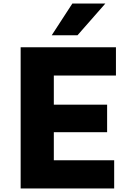

<svg xmlns="http://www.w3.org/2000/svg" viewBox="-20 -1068 740 1088"><path d="M97 0V-800H637V-640H285V-475H587V-319H285V-160H627V0ZM273 -868 390 -1048H577L419 -868Z"/></svg>

Font: Martian Mono ExtraBold
Style: Regular
Weight: 800
Monospace: yes
Designer: Roman Shamin
Foundry: Evil Martians
Version: Version 1.000; ttfautohint (v1.8.4.7-5d5b)